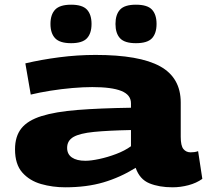

<svg xmlns="http://www.w3.org/2000/svg" viewBox="-20 -788 888 818"><path d="M44 -152Q44 -207 71 -241Q98 -275 157 -293.5Q216 -312 310 -319.5Q404 -327 538 -329V-348Q538 -384 497 -400.5Q456 -417 373 -417Q335 -417 288.5 -413Q242 -409 195 -401.5Q148 -394 111 -385L88 -518Q156 -534 233 -544Q310 -554 387 -554Q574 -554 662 -505.5Q750 -457 750 -351V-205Q750 -167 761.5 -153Q773 -139 792 -139Q799 -139 807.5 -140Q816 -141 824 -144L842 -26Q817 -8 783 1Q749 10 715 10Q658 10 616.5 -7Q575 -24 558 -73Q492 -32 420.5 -11Q349 10 258 10Q204 10 155 -4Q106 -18 75 -53Q44 -88 44 -152ZM266 -158Q266 -131 286.5 -117Q307 -103 344 -103Q367 -103 402.5 -110.5Q438 -118 475 -132Q512 -146 538 -165V-234Q440 -232 380 -226Q320 -220 293 -204.5Q266 -189 266 -158ZM559 -604Q511 -604 491.5 -625Q472 -646 472 -686Q472 -726 491.5 -747Q511 -768 559 -768Q608 -768 627.5 -747Q647 -726 647 -686Q647 -646 627.5 -625Q608 -604 559 -604ZM283 -604Q235 -604 215 -625Q195 -646 195 -686Q195 -726 215 -747Q235 -768 283 -768Q331 -768 350.5 -747Q370 -726 370 -686Q370 -646 350.5 -625Q331 -604 283 -604Z"/></svg>

Font: Georama ExtraExtended
Style: Bold
Weight: 700
Width: 8
Designer: Jean-Baptiste Levee
Foundry: Production Type
Version: Version 1.000